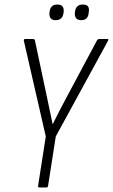

<svg xmlns="http://www.w3.org/2000/svg" viewBox="-20 -827 498 847"><path d="M154 0Q147 0 148 -7L182 -225L85 -648Q84 -655 92 -655H126Q132 -655 134 -649L186 -404Q192 -373 199 -342Q206 -311 212 -280H213Q228 -310 243.5 -340.5Q259 -371 276 -402L408 -649Q412 -655 417 -655H453Q457 -655 458 -653.5Q459 -652 457 -648L226 -225L192 -7Q191 0 185 0ZM338 -738Q323 -738 316 -746.5Q309 -755 310 -769L311 -777Q316 -807 345 -807Q362 -807 368 -799Q374 -791 372 -776L371 -769Q368 -738 338 -738ZM225 -738Q210 -738 203.5 -746.5Q197 -755 198 -769L199 -777Q203 -807 233 -807Q249 -807 255.5 -799Q262 -791 261 -776L260 -769Q256 -738 225 -738Z"/></svg>

Font: Sofia Sans Condensed Light
Style: Italic
Weight: 300
Italic angle: -9°
Version: Version 4.100